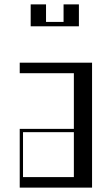

<svg xmlns="http://www.w3.org/2000/svg" viewBox="-20 -856 510 876"><path d="M70 -268H317V-522H70V-570H400V0H70ZM317 -48V-253H85V-48ZM190 -836V-756H270V-836H340V-736H120V-836Z"/></svg>

Font: Facade Sud
Style: Regular
Weight: 100
Designer: Éléonore Fines
Foundry: Velvetyne Type Foundry
Version: Version 1.001;Glyphs 3.2 (3202)